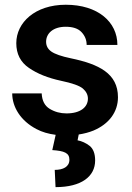

<svg xmlns="http://www.w3.org/2000/svg" viewBox="-20 -558 554 805"><path d="M199.2 71.3C249.5 74.7 271 83 271 111.8C271 141.6 244.1 154.3 209.5 154.3L212.9 226.6C321.8 226.6 378.9 181.6 378.9 114.7C378.9 86.4 371.1 65.9 356 53.7C340.3 41.5 323.2 33.7 305.2 30.3L310.1 5.9C332.5 2.4 353 -2.9 372.1 -10.7C437 -38.1 474.6 -88.4 474.6 -150.4C474.6 -250 394.5 -289.1 277.3 -313.5C237.3 -321.8 210 -331.5 195.3 -341.8C180.7 -352.1 173.3 -365.7 173.3 -382.8C173.3 -417.5 202.1 -445.8 255.4 -445.8C285.2 -445.8 307.6 -438.5 321.8 -423.3C335.9 -408.2 343.3 -390.6 343.3 -369.6H472.2C472.2 -466.3 390.1 -538.1 255.9 -538.1C127 -538.1 48.3 -463.4 48.3 -377C48.3 -332 65.9 -297.4 101.1 -273.4C136.2 -249 181.2 -231 236.3 -219.2C282.7 -209.5 313 -198.7 327.1 -187C341.3 -174.8 348.6 -160.6 348.6 -144.5C348.6 -108.9 317.4 -82.5 258.8 -82.5C232.9 -82.5 209.5 -88.9 188.5 -101.6C167.5 -114.3 156.2 -135.7 154.8 -166.5H31.2C31.2 -109.4 66.4 -51.3 133.3 -16.6C156.2 -4.4 183.1 3.4 213.4 7.3Z"/></svg>

Font: Vazirmatn SemiBold
Style: Regular
Weight: 600
Designer: Saber Rastikerdar
Foundry: Saber Rastikerdar
Version: Version 33.003